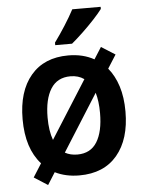

<svg xmlns="http://www.w3.org/2000/svg" viewBox="-56 -811 675 897"><g transform="rotate(-5 281.5 -362.0)"><path d="M133 42 69 1 109 -62Q41 -137 41 -274Q41 -405 103.5 -479Q166 -553 279 -553Q348 -553 400 -524L435 -579L500 -538L460 -475Q490 -439 506.5 -387.5Q523 -336 523 -269Q523 -139 460.5 -64.5Q398 10 283 10Q219 10 169 -15ZM158 -272Q158 -209 174 -166L345 -436Q318 -455 281 -455Q219 -455 188.5 -406.5Q158 -358 158 -272ZM282 -88Q344 -88 374 -136.5Q404 -185 404 -272Q404 -328 392 -368L224 -102Q249 -88 282 -88ZM223 -618Q248 -652 273.5 -692Q299 -732 317 -766H450V-756Q436 -737 410 -709Q384 -681 354.5 -653Q325 -625 302 -606H223Z"/></g></svg>

Font: Noto Sans Mono SemiCondensed SemiBold
Style: Regular
Weight: 600
Width: 4
Designer: Monotype Design Team
Foundry: Monotype Imaging Inc.
Version: Version 2.014; ttfautohint (v1.8.4.7-5d5b)